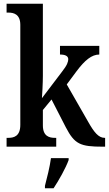

<svg xmlns="http://www.w3.org/2000/svg" viewBox="-20 -780 579 1021"><path d="M15 0H279V-47H271C243 -47 208 -55 208 -113V-195L254 -251L330 -103C377 -13 407 0 527 0H539V-47H536C504 -47 480 -77 449 -132L335 -331L387 -401C431 -460 468 -490 508 -490V-536H299V-490C327 -490 343 -482 343 -465C343 -453 338 -434 310 -399L203 -258C204 -266 208 -341 208 -376V-760H15V-713H25C52 -713 88 -705 88 -648V-116C88 -55 53 -47 25 -47H15ZM219 208V221H265C293 179 330 113 345 71V61H251C245 107 230 166 219 208Z"/></svg>

Font: Noto Serif Devanagari Condensed SemiBold
Style: Regular
Weight: 600
Width: 3
Designer: Universal Thirst, Indian Type Foundry and the Monotype Design Team
Foundry: Monotype Imaging Inc.
Version: Version 2.004